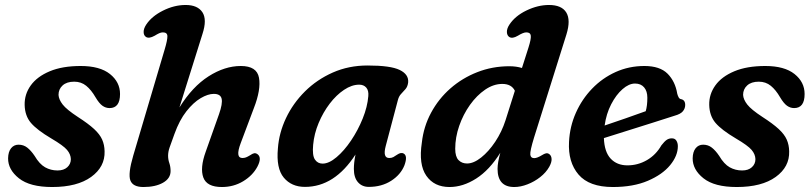

<svg xmlns="http://www.w3.org/2000/svg" viewBox="-20 -739 3260 771"><path d="M211 -54.5Q236 -54.5 250.2 -67.5Q264.5 -80.5 264.5 -100Q264 -119.5 249.2 -137Q234.5 -154.5 186 -183Q128.5 -217 104.2 -245.5Q80 -274 79 -317.5Q78 -360.5 103.5 -396Q129 -431.5 179.8 -452.8Q230.5 -474 304 -474Q381 -474 421.5 -441.8Q462 -409.5 462 -361.5Q462 -305 420 -305Q404.5 -305 391.2 -314.5Q378 -324 363.5 -348.5Q346.5 -378 326.2 -394.5Q306 -411 278 -411Q248 -411 231.5 -396Q215 -381 215 -358Q216 -339.5 231.8 -319.2Q247.5 -299 292.5 -269.5Q334.5 -242.5 357.8 -221Q381 -199.5 390.2 -178.5Q399.5 -157.5 400 -131.5Q402 -69 346 -28.5Q290 12 189.5 12Q100 12 56 -23Q12 -58 12.5 -103.5Q13 -129.5 24.5 -143.8Q36 -158 54.5 -158Q74.5 -158 89.5 -146.2Q104.5 -134.5 119 -113Q138.5 -80 161.2 -67.2Q184 -54.5 211 -54.5Z M1013.5 -69.5Q994.5 -34 956.2 -11Q918 12 871 12Q810.5 12 796.5 -26.2Q782.5 -64.5 806 -129.5L859.5 -280.5Q874.5 -323 870 -342.5Q865.5 -362 838.5 -362Q815 -362 785.8 -344.8Q756.5 -327.5 728.5 -292Q700.5 -256.5 680.5 -201Q666.5 -163.5 660.8 -146.2Q655 -129 655 -113.5Q655 -98.5 660 -84Q665 -69.5 665 -52Q665 -22.5 634.5 -5.2Q604 12 556 12Q513.5 12 503.5 -14.5Q493.5 -41 515 -114L641 -539.5Q652.5 -578 652.2 -593.5Q652 -609 634 -609Q627 -609 619.2 -605.5Q611.5 -602 601 -595.5Q578.5 -583 566.5 -590.5Q557 -596.5 556.8 -610.2Q556.5 -624 567 -640Q589 -673.5 634.2 -696.2Q679.5 -719 725.5 -719Q773.5 -719 792.8 -689.8Q812 -660.5 793 -602.5L700.5 -307.5Q752.5 -391 817.5 -432.5Q882.5 -474 947 -474Q1011.5 -474 1020 -426.8Q1028.5 -379.5 999.5 -305L946.5 -164Q924 -104.5 953.5 -104.5Q961 -104.5 967.8 -107Q974.5 -109.5 985 -116Q993.5 -122 1000.2 -123.5Q1007 -125 1014.5 -119.5Q1032.5 -105.5 1013.5 -69.5Z M1529 -153Q1516 -104.5 1543 -104.5Q1552.5 -104.5 1559.5 -108.2Q1566.5 -112 1575 -118Q1590.5 -128.5 1601 -122.5Q1618 -113 1604 -75Q1589 -37.5 1550.8 -13Q1512.5 11.5 1461 11.5Q1434 11.5 1417.5 -7.2Q1401 -26 1401 -60.5Q1401 -73.5 1402.5 -87Q1404 -100.5 1407.5 -118.5Q1323.5 11.5 1204.5 11.5Q1150.5 11.5 1119.5 -25.8Q1088.5 -63 1096 -143.5Q1100.5 -205.5 1128.5 -264.8Q1156.5 -324 1204.5 -371.8Q1252.5 -419.5 1316.5 -447.8Q1380.5 -476 1456 -476Q1548.5 -476 1585.2 -458Q1622 -440 1619 -408Q1617 -391.5 1608.5 -381.5Q1600 -371.5 1591 -362.2Q1582 -353 1578 -338ZM1237.5 -157.5Q1233.5 -115 1244.5 -98.5Q1255.5 -82 1275.5 -82Q1301 -82 1331.5 -107.8Q1362 -133.5 1389.8 -174.8Q1417.5 -216 1436.5 -263Q1455.5 -310 1459 -353Q1461 -375.5 1450.8 -387.2Q1440.5 -399 1422.5 -399Q1392.5 -399 1361.5 -378.2Q1330.5 -357.5 1304 -322.8Q1277.5 -288 1259.5 -245Q1241.5 -202 1237.5 -157.5Z M2254.5 -600.5 2124.5 -186.5Q2108 -132.5 2109.5 -118.2Q2111 -104 2125 -104Q2137 -104 2156.5 -116Q2165 -121.5 2172.2 -123.2Q2179.5 -125 2186.5 -119.5Q2194.5 -113 2195 -100Q2195.5 -87 2185.5 -69Q2172.5 -46 2149.2 -27.8Q2126 -9.5 2098.2 1.2Q2070.5 12 2045 12Q1978 12 1978 -61Q1978 -85.5 1989 -125.5Q1945.5 -56 1892.2 -22Q1839 12 1785 12Q1723.5 12 1692 -33.2Q1660.5 -78.5 1674 -166.5Q1681 -230.5 1711 -286.2Q1741 -342 1788.5 -383.8Q1836 -425.5 1896.5 -449.2Q1957 -473 2025.5 -473Q2053 -473 2076 -466L2102 -547.5Q2113 -582 2111.5 -595.5Q2110 -609 2093.5 -609Q2081.5 -609 2059.5 -595.5Q2037.5 -582.5 2025 -590.5Q2016 -596.5 2015.5 -610.2Q2015 -624 2025.5 -640Q2048.5 -675 2094.2 -697Q2140 -719 2184.5 -719Q2235.5 -719 2254 -688.8Q2272.5 -658.5 2254.5 -600.5ZM1808 -141.5Q1808 -110 1821.2 -96.2Q1834.5 -82.5 1855.5 -82.5Q1882 -82.5 1912.2 -106.5Q1942.5 -130.5 1968.8 -170Q1995 -209.5 2010 -256L2047.5 -374.5Q2034 -402 1997 -402Q1962 -402 1928.2 -379Q1894.5 -356 1867.2 -317.8Q1840 -279.5 1824 -233.5Q1808 -187.5 1808 -141.5Z M2702 -152Q2702 -113.5 2671 -75.8Q2640 -38 2581.5 -13Q2523 12 2441 12Q2346 12 2303.2 -38Q2260.5 -88 2265 -169.5Q2268 -231 2292.5 -286Q2317 -341 2357.8 -383.2Q2398.5 -425.5 2452.2 -449.8Q2506 -474 2567.5 -474Q2630 -474 2660.8 -443Q2691.5 -412 2699.5 -363Q2701.5 -355 2705 -348.5Q2708.5 -342 2714 -341Q2731.5 -338 2731.5 -317.5Q2731.5 -303.5 2722.2 -292.2Q2713 -281 2689.5 -274.5Q2652.5 -262.5 2601 -246.2Q2549.5 -230 2497.2 -213.5Q2445 -197 2405 -184.5Q2407 -129 2432.2 -102Q2457.5 -75 2499.5 -75Q2541.5 -75 2577.8 -96Q2614 -117 2636 -155.5Q2648 -171 2657 -177.2Q2666 -183.5 2678 -183.5Q2690.5 -183.5 2696.2 -174Q2702 -164.5 2702 -152ZM2530 -403.5Q2505.5 -403.5 2479.8 -381Q2454 -358.5 2434.2 -320.2Q2414.5 -282 2408 -235Q2446.5 -248 2492.2 -263.8Q2538 -279.5 2573 -292.5Q2579.5 -314.5 2579.5 -346.5Q2579.5 -373 2566.5 -388.2Q2553.5 -403.5 2530 -403.5Z M2960 -54.5Q2985 -54.5 2999.2 -67.5Q3013.5 -80.5 3013.5 -100Q3013 -119.5 2998.2 -137Q2983.5 -154.5 2935 -183Q2877.5 -217 2853.2 -245.5Q2829 -274 2828 -317.5Q2827 -360.5 2852.5 -396Q2878 -431.5 2928.8 -452.8Q2979.5 -474 3053 -474Q3130 -474 3170.5 -441.8Q3211 -409.5 3211 -361.5Q3211 -305 3169 -305Q3153.5 -305 3140.2 -314.5Q3127 -324 3112.5 -348.5Q3095.5 -378 3075.2 -394.5Q3055 -411 3027 -411Q2997 -411 2980.5 -396Q2964 -381 2964 -358Q2965 -339.5 2980.8 -319.2Q2996.5 -299 3041.5 -269.5Q3083.5 -242.5 3106.8 -221Q3130 -199.5 3139.2 -178.5Q3148.5 -157.5 3149 -131.5Q3151 -69 3095 -28.5Q3039 12 2938.5 12Q2849 12 2805 -23Q2761 -58 2761.5 -103.5Q2762 -129.5 2773.5 -143.8Q2785 -158 2803.5 -158Q2823.5 -158 2838.5 -146.2Q2853.5 -134.5 2868 -113Q2887.5 -80 2910.2 -67.2Q2933 -54.5 2960 -54.5Z"/></svg>

Font: Fraunces 9pt S100 SemiBold
Style: Italic
Weight: 600
Italic angle: -16°
Version: Version 1.000; ttfautohint (v1.8.3)